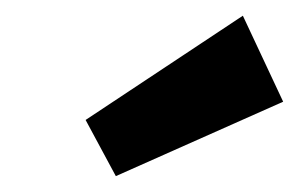

<svg xmlns="http://www.w3.org/2000/svg" viewBox="-20 -846 377 242"><path d="M286.1 -826.2 336.9 -717.8 126 -624 87.9 -694.8Z"/></svg>

Font: Fira Sans Compressed
Style: Bold Italic
Weight: 700
Width: 3
Italic angle: -8°
Designer: Carrois Corporate & Edenspiekermann AG
Foundry: Carrois Corporate GbR & Edenspiekermann AG
Version: Version 4.203;PS 004.203;hotconv 1.0.88;makeotf.lib2.5.64775